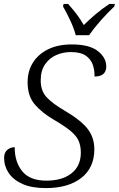

<svg xmlns="http://www.w3.org/2000/svg" viewBox="-20 -951 607 981"><path d="M214 10Q142 10 95 -11Q48 -32 24.5 -67Q1 -102 1 -144Q1 -172 17.5 -185.5Q34 -199 55 -199Q55 -123 94 -75.5Q133 -28 217 -28Q298 -28 345.5 -65.5Q393 -103 393 -171Q393 -203 383 -228.5Q373 -254 343.5 -279.5Q314 -305 257 -338Q195 -374 158 -417Q121 -460 121 -531Q121 -587 148 -630.5Q175 -674 225.5 -699Q276 -724 347 -724Q437 -724 480 -690Q523 -656 523 -611Q523 -587 508.5 -573.5Q494 -560 463 -560Q464 -590 454.5 -619Q445 -648 418.5 -666.5Q392 -685 342 -685Q302 -685 267 -669.5Q232 -654 210 -622Q188 -590 188 -540Q188 -487 218 -454.5Q248 -422 308 -387Q392 -338 427 -293.5Q462 -249 462 -188Q462 -94 395.5 -42Q329 10 214 10ZM367 -771Q358 -806 338.5 -847.5Q319 -889 302 -918L305 -931H328Q352 -904 371.5 -878.5Q391 -853 408 -823Q434 -849 467.5 -877.5Q501 -906 539 -931H567L564 -918Q529 -885 494.5 -846Q460 -807 435 -771Z"/></svg>

Font: Noto Serif Light
Style: Italic
Weight: 300
Italic angle: -12°
Designer: Monotype Design Team
Foundry: Monotype Imaging Inc.
Version: Version 2.013